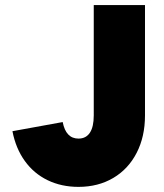

<svg xmlns="http://www.w3.org/2000/svg" viewBox="-20 -727 651 761"><path d="M29.3 -207 228.5 -243.2Q241.2 -177.7 291 -177.7Q320.8 -177.7 336.2 -200.9Q351.6 -224.1 351.6 -269.5V-707H554.7V-269.5Q554.7 -185.5 521.7 -121.3Q488.8 -57.1 429 -21.7Q369.1 13.7 291 13.7Q223.6 13.7 168.9 -12.7Q114.3 -39.1 78.4 -88.9Q42.5 -138.7 29.3 -207Z"/></svg>

Font: Wanted Sans ExtraBlack
Style: Regular
Weight: 900
Designer: Original Design by Kil Hyung-jin and Kang Hanbin, Wanted Lab, Inc; Hangeul from Source Han Sans by Jang Soo-young and Ka
Foundry: Wanted Lab, Inc.
Version: Version 1.001